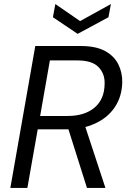

<svg xmlns="http://www.w3.org/2000/svg" viewBox="-20 -927 635 947"><path d="M31 0 154 -700H379Q453 -700 498 -675.5Q543 -651 563.5 -610Q584 -569 583 -520Q581 -450 546 -398Q511 -346 448.5 -317.5Q386 -289 304 -289H166L115 0ZM409 0 310 -313H397L500 0ZM178 -355H314Q397 -355 446 -396Q495 -437 496 -513Q498 -562 466.5 -595.5Q435 -629 361 -629H226ZM527 -907 515 -842 363 -760 241 -842 253 -907 375 -823Z"/></svg>

Font: DM Sans 18pt
Style: Italic
Weight: 400
Italic angle: -10°
Designer: Colophon Foundry, Jonny Pinhorn
Foundry: Colophon Foundry
Version: Version 4.004;gftools[0.9.30]